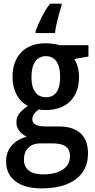

<svg xmlns="http://www.w3.org/2000/svg" viewBox="-20 -786 516 1046"><path d="M306.2 -539.6H461.9V-478L384.3 -464.4Q397 -445.3 403.8 -419.9Q410.6 -394.5 410.6 -366.2Q410.6 -283.2 362.8 -234.9Q314.9 -186.5 229 -186.5Q216.8 -186.5 207.3 -187.3Q197.8 -188 190.9 -189.5Q175.3 -178.2 165.8 -165.3Q156.2 -152.3 156.2 -136.2Q156.2 -123 164.6 -114.3Q172.9 -105.5 188.7 -101.3Q204.6 -97.2 226.1 -97.2H300.3Q377.4 -97.2 418.5 -60.1Q459.5 -22.9 459.5 50.3Q459.5 140.1 393.3 190.2Q327.1 240.2 207.5 240.2Q114.3 240.2 63.7 201.7Q13.2 163.1 13.2 91.8Q13.2 43 42.2 8.5Q71.3 -25.9 125.5 -42Q101.1 -52.2 85.2 -72.8Q69.3 -93.3 69.3 -119.1Q69.3 -147 84.7 -167Q100.1 -187 131.8 -209Q92.3 -229 70.3 -270.5Q48.3 -312 48.3 -366.2Q48.3 -452.6 96.2 -501.5Q144 -550.3 230 -550.3Q242.7 -550.3 256.8 -548.8Q271 -547.4 284.4 -544.9Q297.9 -542.5 306.2 -539.6ZM110.4 83Q110.4 122.1 136.7 143.1Q163.1 164.1 213.9 164.1Q259.3 164.1 292.2 152.6Q325.2 141.1 343.3 118.9Q361.3 96.7 361.3 64.9Q361.3 40 350.6 24.7Q339.8 9.3 318.4 2.2Q296.9 -4.9 263.7 -4.9H199.7Q158.7 -4.9 134.5 18.8Q110.4 42.5 110.4 83ZM151.4 -365.2Q151.4 -312 172.1 -284.2Q192.9 -256.3 230.5 -256.3Q268.6 -256.3 288.1 -284.2Q307.6 -312 307.6 -366.7Q307.6 -422.4 287.8 -451.2Q268.1 -480 230 -480Q191.9 -480 171.6 -450.4Q151.4 -420.9 151.4 -365.2ZM173.8 -606V-615.7Q182.6 -640.1 194.6 -666.5Q206.5 -692.9 221.2 -718.8Q235.8 -744.6 252.9 -766.1H315.4V-754.4Q308.1 -734.4 300.8 -707Q293.5 -679.7 287.6 -652.6Q281.7 -625.5 279.3 -606Z"/></svg>

Font: Open Sans
Style: Regular
Weight: 600
Width: 3
Foundry: Ascender Corporation
Version: Version 1.000